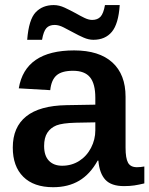

<svg xmlns="http://www.w3.org/2000/svg" viewBox="-20 -740 598 769"><path d="M192.9 9.8Q115.2 9.8 73.2 -32Q31.2 -73.7 31.2 -148.9Q31.2 -231 85 -273.9Q138.7 -316.9 246.1 -318.8L361.8 -320.8V-348.6Q361.8 -404.3 340.6 -430.4Q319.3 -456.5 272.5 -456.5Q227.5 -456.5 206.5 -438.2Q185.5 -419.9 181.2 -378.9L55.2 -386.2Q80.6 -538.1 276.9 -538.1Q377 -538.1 429.9 -490Q482.9 -441.9 482.9 -352.5V-148.4Q482.9 -106 492.9 -88.1Q502.9 -70.3 528.3 -70.3Q543 -70.3 558.1 -73.2V-5.4Q535.6 0 517.8 2.7Q500 5.4 476.6 5.4Q425.8 5.4 402.1 -20Q378.4 -45.4 374 -96.7H371.1Q340.8 -42 296.9 -16.1Q252.9 9.8 192.9 9.8ZM361.8 -250 282.7 -248.5Q230 -247.1 206.1 -237.8Q182.1 -228 169.4 -208Q156.7 -188 156.7 -155.3Q156.7 -116.2 176 -96.2Q195.3 -76.2 229 -76.2Q266.6 -76.2 296.9 -95.2Q327.1 -114.3 344.5 -147.7Q361.8 -181.2 361.8 -217.8ZM354 -580.6Q335 -580.6 314.9 -589.4Q294.9 -598.1 275.4 -608.9Q254.4 -620.1 235.1 -630.1Q215.8 -640.1 199.2 -640.1Q177.2 -640.1 165.8 -627.4Q154.3 -614.7 148.4 -580.6H88.9Q95.2 -661.6 122.8 -690.7Q150.4 -719.7 195.3 -719.7Q216.8 -719.7 239.3 -709.2Q261.7 -698.7 283.2 -687Q301.8 -676.3 318.6 -668.2Q335.4 -660.2 349.1 -660.2Q370.6 -660.2 382.6 -673.1Q394.5 -686 400.4 -719.7H459.5Q454.6 -644.5 428 -612.5Q401.4 -580.6 354 -580.6Z"/></svg>

Font: Arimo SemiBold
Style: Regular
Weight: 600
Designer: Steve Matteson
Foundry: Monotype Imaging Inc.
Version: Version 1.33